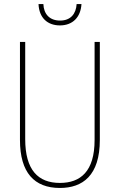

<svg xmlns="http://www.w3.org/2000/svg" viewBox="-20 -922 594 952"><path d="M384 -902H360C357 -853 330 -820 278 -820C226 -820 197 -852 195 -902H171C174 -832 217 -796 277 -796C340 -796 380 -836 384 -902ZM475 -228V-714H449V-228C449 -72 379 -15 277 -15C169 -15 105 -79 105 -232V-714H79V-228C79 -66 150 10 277 10C390 10 475 -52 475 -228Z"/></svg>

Font: Noto Sans Ethiopic Condensed Thin
Style: Regular
Weight: 100
Width: 3
Designer: Monotype Design Team
Foundry: Monotype Imaging Inc.
Version: Version 2.102